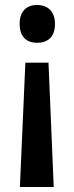

<svg xmlns="http://www.w3.org/2000/svg" viewBox="-20 -570 297 772"><path d="M201 -474C201 -525 171 -550 129 -550C86 -550 59 -524 59 -474C59 -423 86 -398 129 -398C172 -398 201 -421 201 -474ZM82 -318 60 182H196L175 -318Z"/></svg>

Font: Noto Sans Lao Condensed SemiBold
Style: Regular
Weight: 600
Width: 3
Designer: Monotype Design Team
Foundry: Monotype Imaging Inc.
Version: Version 2.003